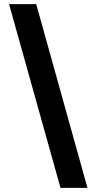

<svg xmlns="http://www.w3.org/2000/svg" viewBox="-20 -799 470 933"><path d="M405 114H274L24 -779H156Z"/></svg>

Font: DM Sans 10pt
Style: Bold
Weight: 700
Version: Version 4.004;gftools[0.9.30]